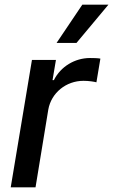

<svg xmlns="http://www.w3.org/2000/svg" viewBox="-20 -802 484 822"><path d="M222.3 -618.3H307.5L444.2 -782H332.4ZM25.9 0H132.1L186.8 -333.1C199.6 -404.5 262.8 -456 337.7 -456C360.1 -456 384.6 -452.1 392.8 -449.6L409.8 -551.1C398.8 -553.3 378.6 -553.6 365.1 -553.6C301.1 -553.6 239.7 -517.4 210.6 -458.8H204.9L219.5 -545.5H116.8Z"/></svg>

Font: TID UI Medium
Style: Italic
Weight: 500
Italic angle: -9.39999°
Designer: The TID Project Authors
Foundry: Bakken & Bæck
Version: Version 1.001;hotconv 1.0.109;makeotfexe 2.5.65596